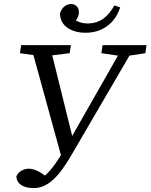

<svg xmlns="http://www.w3.org/2000/svg" viewBox="-20 -895 752 959"><path d="M79.7 -629.3 186.3 -614.3H205.9L328.1 -629.3L334.2 -669.7H85.7L79.7 -629.3ZM290.8 -96.7 346.9 -190.6 228.3 -669.7H133.2L290.8 -96.7ZM61.7 -13.9C63.8 24.3 96.8 44.4 148.2 44.4C221.4 44.4 276.7 -17.1 336.9 -120.5L657.3 -669.7H599L327.1 -192.4C275.3 -101.7 240.2 -45.8 196.8 -11.5L212.5 14.4L226.3 1.9C197.2 -28.4 156.2 -52.5 123.9 -52.5C95.8 -52.5 69.7 -35.4 61.7 -13.9ZM486.4 -629.3 588.9 -614.3H608.1L705.8 -629.3L711.9 -669.7H492.4L486.4 -629.3ZM406.9 -731.4C487.3 -731.4 553.1 -774.7 580.3 -857.9L551 -868C520.8 -811.8 479.8 -777.8 416.7 -777.8C378.8 -777.8 343.9 -794.8 316.8 -831.5L324 -765.3C354.1 -780.2 374.3 -807.2 374.3 -833.6C374.3 -861.7 354.2 -875 335.9 -875C303.8 -875 285.6 -849.2 279.5 -827.8C279.5 -765.6 336.4 -731.4 406.9 -731.4Z"/></svg>

Font: Source Serif Variable
Style: Italic
Weight: 389
Italic angle: -12°
Designer: Frank Grießhammer
Foundry: Adobe Systems Incorporated
Version: Version 3.001;hotconv 1.0.111;makeotfexe 2.5.65597